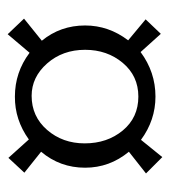

<svg xmlns="http://www.w3.org/2000/svg" viewBox="9 -557 447 505"><g transform="rotate(-90 232.5 -304.5)"><path d="M107.9 -305.2Q107.9 -246.1 141.8 -205.1Q175.8 -164.1 231 -164.1Q285.2 -164.1 319.6 -205.1Q354 -246.1 354 -304.2Q354 -363.3 318.1 -404.1Q282.2 -444.8 232.9 -444.8Q178.7 -444.8 143.3 -404.1Q107.9 -363.3 107.9 -305.2ZM231 -119.1Q168.9 -119.1 117.2 -157.2L71.8 -101.1L28.8 -144L85.9 -189Q43.9 -239.7 43.9 -304.2Q43.9 -370.1 85.9 -419.9L30.8 -463.9L69.8 -505.9L118.2 -452.1Q169.9 -489.3 231 -488.8Q294.9 -488.8 346.2 -450.2L395 -507.8L436 -464.8L377.9 -418Q418 -369.1 418 -304.2Q418 -242.2 378.9 -190.9L434.1 -145L396 -105L348.1 -158.2Q295.4 -119.1 231 -119.1Z"/></g></svg>

Font: Linux Libertine
Style: Regular
Weight: 400
Designer: Philipp H. Poll
Foundry: Philipp H. Poll
Version: Version 5.3.0 ; ttfautohint (v0.9)